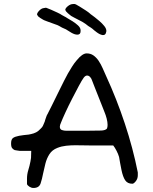

<svg xmlns="http://www.w3.org/2000/svg" viewBox="-20 -943 758 953"><path d="M364 -771Q351 -771 334.5 -780.5Q318 -790 311 -795Q309 -797 302.5 -799.5Q296 -802 288 -806Q281 -810 273 -814.5Q265 -819 255 -822Q233 -830 213.5 -837Q194 -844 191 -847L178 -855Q176 -857 174 -858.5Q172 -860 170 -861Q166 -866 164 -870Q163 -878 174.5 -890Q186 -902 198 -903Q204 -904 206.5 -904.5Q209 -905 213 -903Q217 -902 233 -895Q249 -888 265 -880.5Q281 -873 286 -869Q292 -865 299.5 -861.5Q307 -858 314 -853Q325 -847 340 -837.5Q355 -828 367 -817Q379 -806 380 -794V-788Q380 -771 364 -771ZM489 -769Q476 -771 460.5 -782.5Q445 -794 439 -800Q437 -802 431.5 -805.5Q426 -809 418 -814Q412 -819 404.5 -824.5Q397 -830 388 -835Q367 -846 348.5 -855.5Q330 -865 328 -868L316 -878Q314 -881 312.5 -882Q311 -883 309 -885Q305 -890 304 -895Q305 -903 317.5 -913Q330 -923 343 -923Q349 -923 351 -923Q353 -923 357 -921Q361 -919 376 -910Q391 -901 406 -891Q421 -881 425 -877Q430 -872 437 -867.5Q444 -863 451 -857Q460 -850 473.5 -838.5Q487 -827 497.5 -814Q508 -801 508 -789L507 -784Q504 -767 489 -769ZM146 -10Q136 -10 126.5 -16Q117 -22 114 -29V-57Q114 -78 120.5 -99Q127 -120 131 -141Q133 -149 134 -159.5Q135 -170 135 -194H79Q72 -195 65 -196Q58 -197 53 -198Q46 -201 40.5 -207.5Q35 -214 35 -231Q35 -251 44.5 -258Q54 -265 75 -269Q86 -271 98.5 -272.5Q111 -274 122 -275Q134 -277 147 -281Q160 -285 171 -294Q176 -298 182.5 -305Q189 -312 189 -312Q191 -314 193 -318.5Q195 -323 198 -330Q200 -334 202 -339.5Q204 -345 205 -350Q208 -358 210.5 -365.5Q213 -373 216 -377Q223 -390 237 -418.5Q251 -447 267.5 -480.5Q284 -514 297.5 -541Q311 -568 317 -578Q327 -595 337.5 -612Q348 -629 361 -644Q389 -678 410 -678Q429 -678 443 -668.5Q457 -659 469 -642Q481 -624 489.5 -604.5Q498 -585 507 -565Q559 -452 599.5 -330Q640 -208 664 -87V-73Q664 -56 654 -43.5Q644 -31 637 -31Q613 -31 601.5 -48Q590 -65 583 -99Q579 -116 576.5 -132.5Q574 -149 571 -164Q567 -178 558.5 -194.5Q550 -211 542 -221H431Q415 -221 395 -221.5Q375 -222 353 -222Q331 -222 308 -219.5Q285 -217 265 -209Q239 -199 225.5 -178Q212 -157 205.5 -131.5Q199 -106 194 -82Q189 -55 181.5 -32.5Q174 -10 146 -10ZM404 -294Q460 -294 482 -295Q504 -296 511 -305Q514 -313 514 -323Q514 -337 509.5 -354.5Q505 -372 499 -386Q495 -396 487 -416.5Q479 -437 469 -462Q459 -487 450 -510Q441 -533 436 -546Q434 -553 427.5 -560.5Q421 -568 412 -568Q404 -568 396 -558Q387 -546 371.5 -517Q356 -488 338 -453Q320 -418 305 -385.5Q290 -353 283 -335Q277 -322 277 -314Q277 -301 287.5 -297.5Q298 -294 309 -294ZM364 -771Q351 -771 334.5 -780.5Q318 -790 311 -795Q309 -797 302.5 -799.5Q296 -802 288 -806Q281 -810 273 -814.5Q265 -819 255 -822Q233 -830 213.5 -837Q194 -844 191 -847L178 -855Q176 -857 174 -858.5Q172 -860 170 -861Q166 -866 164 -870Q163 -878 174.5 -890Q186 -902 198 -903Q204 -904 206.5 -904.5Q209 -905 213 -903Q217 -902 233 -895Q249 -888 265 -880.5Q281 -873 286 -869Q292 -865 299.5 -861.5Q307 -858 314 -853Q325 -847 340 -837.5Q355 -828 367 -817Q379 -806 380 -794V-788Q380 -771 364 -771Z"/></svg>

Font: Fuzzy Bubbles
Style: Regular
Weight: 400
Designer: Robert E. Leuschke
Foundry: Robert E. Leuschke
Version: Version 1.010; ttfautohint (v1.8.3)